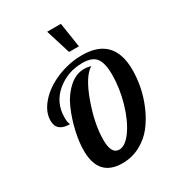

<svg xmlns="http://www.w3.org/2000/svg" viewBox="-232 -1134 1161 1274"><g transform="rotate(-30 348.5 -497.0)"><path d="M54 -477Q54 -545 110.5 -609Q167 -673 260 -711.5Q353 -750 452 -750Q694 -750 694 -497Q694 -436 681 -369.5Q668 -303 639 -235.5Q610 -168 568.5 -114.5Q527 -61 464.5 -27.5Q402 6 328 6Q146 6 146 -195Q146 -259 163.5 -337Q181 -415 213 -489.5Q245 -564 299.5 -614Q354 -664 418 -664Q445 -664 469 -656Q403 -616 348.5 -464Q294 -312 294 -191Q294 -83 354 -83Q402 -83 450.5 -151.5Q499 -220 530 -327Q561 -434 561 -539Q561 -628 531.5 -666Q502 -704 428 -704Q314 -704 229.5 -633Q145 -562 145 -448Q145 -411 155 -393Q54 -393 54 -477ZM330 -1000H435L464 -811H389Z"/></g></svg>

Font: Lobster Two
Style: Bold Italic
Weight: 700
Designer: Pablo Impallari
Foundry: Pablo Impallari. www.impallari.com
Version: Version 1.006